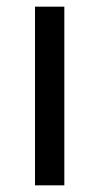

<svg xmlns="http://www.w3.org/2000/svg" viewBox="-20 -556 298 576"><path d="M173 0V-536H85V0Z"/></svg>

Font: Noto Sans Kayah Li
Style: Regular
Weight: 400
Designer: Monotype Design Team, Sérgio Martins
Foundry: Monotype Imaging Inc.
Version: Version 2.002